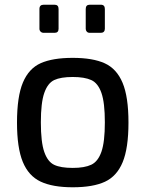

<svg xmlns="http://www.w3.org/2000/svg" viewBox="-20 -787 616 813"><path d="M52 -268Q52 -378 77 -437.5Q102 -497 152.5 -519.5Q203 -542 288 -542Q373 -542 423.5 -519Q474 -496 499 -436.5Q524 -377 524 -268Q524 -160 499.5 -100.5Q475 -41 424.5 -17.5Q374 6 288 6Q203 6 152 -18Q101 -42 76.5 -101.5Q52 -161 52 -268ZM424 -269Q424 -352 409.5 -393.5Q395 -435 366.5 -448Q338 -461 288 -461Q237 -461 209.5 -448Q182 -435 167.5 -393.5Q153 -352 153 -269Q153 -185 167.5 -143.5Q182 -102 209.5 -89Q237 -76 288 -76Q338 -76 366.5 -89.5Q395 -103 409.5 -144.5Q424 -186 424 -269ZM147 -665V-749Q147 -767 165 -767H211Q228 -767 228 -749V-665Q228 -648 211 -648H165Q157 -648 152 -653Q147 -658 147 -665ZM343 -665V-749Q343 -767 360 -767H407Q424 -767 424 -749V-665Q424 -657 419.5 -652.5Q415 -648 407 -648H360Q352 -648 347.5 -653Q343 -658 343 -665Z"/></svg>

Font: Exo Medium
Style: Regular
Weight: 500
Designer: Natanael Gama
Foundry: Natanael Gama
Version: Version 1.500; ttfautohint (v1.6)